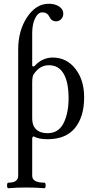

<svg xmlns="http://www.w3.org/2000/svg" viewBox="-20 -732 494 1025"><path d="M24.9 272.9Q17.6 272.9 17.6 258.1Q17.6 243.2 24.9 243.2Q77.1 243.2 77.1 206.1V-466.8Q77.1 -568.8 124.8 -640.4Q172.4 -711.9 240.2 -711.9Q274.4 -711.9 296.1 -697Q317.9 -682.1 317.9 -659.2Q317.9 -642.1 306.6 -630.1Q295.4 -618.2 279.8 -618.2Q254.4 -618.2 244.1 -642.1Q232.4 -666 206.1 -666Q183.1 -666 167.5 -634.5Q151.9 -603 151.9 -555.2V-383.8Q151.9 -377 158.2 -377Q163.1 -377 168.9 -383.8Q185.5 -402.8 210.2 -413.8Q234.9 -424.8 261.2 -424.8Q335 -424.8 382.1 -365.2Q429.2 -305.7 429.2 -211.9Q429.2 -107.9 378.9 -46.9Q329.6 11.2 233.9 11.2Q185.1 11.2 160.2 -3.9Q151.9 -3.9 151.9 11.2V206.1Q151.9 243.2 216.8 243.2Q223.6 243.2 223.6 258.1Q223.6 272.9 216.8 272.9Q175.8 269 121.1 269Q66.9 269 24.9 272.9ZM233.9 -21Q293.5 -21 320.8 -77.1Q346.2 -131.3 346.2 -207Q346.2 -293.5 319.6 -338.6Q293 -383.8 241.2 -383.8Q191.9 -383.8 160.2 -335.9Q151.9 -324.7 151.9 -292V-98.1Q151.9 -61.5 173.1 -41.3Q194.3 -21 233.9 -21Z"/></svg>

Font: Junicode SmCond
Style: Regular
Weight: 400
Width: 4
Designer: Peter S. Baker
Version: Version 2.206